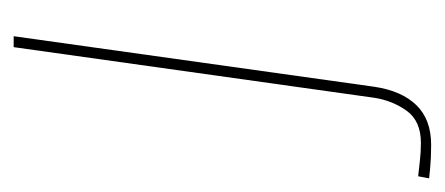

<svg xmlns="http://www.w3.org/2000/svg" viewBox="-292 -330 651 281"><g transform="rotate(-90 33.5 -189.5)"><path d="M-38 116Q-57 116 -72.5 114.5Q-88 113 -87 113L-84 97Q-74 98 -61.5 99.5Q-49 101 -35 101Q-3 101 12 80Q27 59 31 32L105 -495H121L47 33Q41 73 20 94.5Q-1 116 -38 116Z"/></g></svg>

Font: Alumni Sans Pinstripe
Style: Italic
Weight: 400
Italic angle: -8°
Designer: Robert E. Leuschke
Foundry: Robert E. Leuschke
Version: Version 1.010; ttfautohint (v1.8.4.7-5d5b)